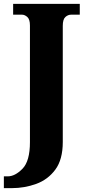

<svg xmlns="http://www.w3.org/2000/svg" viewBox="-42 -734 450 994"><path d="M-22 240H19Q85 240 145.5 218Q206 196 244.5 144Q283 92 283 1V-600Q283 -634 296.5 -646Q310 -658 326 -658H371V-714H26V-658H72Q86 -658 99.5 -646Q113 -634 113 -602V2Q113 100 74.5 139.5Q36 179 -2 179H-22Z"/></svg>

Font: Noto Serif SemiCondensed Extra
Style: Regular
Weight: 800
Width: 4
Designer: Monotype Design Team
Foundry: Monotype Imaging Inc.
Version: Version 1.002